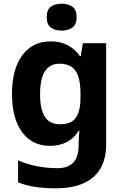

<svg xmlns="http://www.w3.org/2000/svg" viewBox="-20 -780 673 1040"><path d="M255 -556Q305 -556 345 -536Q385 -516 413 -476H417L429 -546H555V1Q555 79 524.5 132Q494 185 433 212.5Q372 240 282 240Q224 240 174.5 233Q125 226 78 208V89Q128 110 181.5 120.5Q235 131 291 131Q349 131 377.5 100Q406 69 406 7V-4Q406 -21 407.5 -39Q409 -57 410 -71H406Q378 -28 339 -9Q300 10 251 10Q154 10 99.5 -64.5Q45 -139 45 -272Q45 -406 101 -481Q157 -556 255 -556ZM302 -435Q267 -435 243.5 -416.5Q220 -398 208.5 -361.5Q197 -325 197 -270Q197 -188 223 -147.5Q249 -107 304 -107Q333 -107 354 -114.5Q375 -122 388.5 -139.5Q402 -157 409 -185Q416 -213 416 -253V-271Q416 -330 404 -366Q392 -402 367 -418.5Q342 -435 302 -435ZM314 -760Q347 -760 371 -744.5Q395 -729 395 -687Q395 -646 371 -630Q347 -614 314 -614Q280 -614 256.5 -630Q233 -646 233 -687Q233 -729 256.5 -744.5Q280 -760 314 -760Z"/></svg>

Font: Noto Sans Thai
Style: Bold
Weight: 700
Designer: Monotype Design Team
Foundry: Monotype Imaging Inc.
Version: Version 2.001